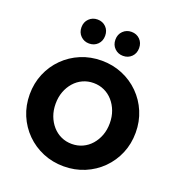

<svg xmlns="http://www.w3.org/2000/svg" viewBox="-165 -1086 1145 1233"><g transform="rotate(20 407.0 -469.5)"><path d="M407 11Q331 11 265.1 -16.5Q199.2 -44 149.6 -93.5Q100 -143 72.5 -208.5Q45 -274 45 -350Q45 -426 72.5 -491.5Q100 -557 149.6 -606.5Q199.2 -656 265.1 -683.5Q331 -711 407 -711Q483 -711 548.9 -683.5Q614.8 -656 664.4 -606.5Q714 -557 741.5 -491.5Q769 -426 769 -350Q769 -274 741.5 -208.5Q714 -143 664.4 -93.5Q614.8 -44 548.9 -16.5Q483 11 407 11ZM407 -142Q446.5 -142 480.2 -157.5Q514 -173 539 -201.5Q564 -230 578 -267.5Q592 -305 592 -350Q592 -395 578 -432.5Q564 -470 539 -498.5Q514 -527 480.2 -542.5Q446.5 -558 407 -558Q367.5 -558 333.8 -542.5Q300 -527 275 -498.5Q250 -470 236 -432.5Q222 -395 222 -350Q222 -305 236 -267.5Q250 -230 275 -201.5Q300 -173 333.8 -157.5Q367.5 -142 407 -142ZM291 -786Q257 -786 233.5 -809Q210 -832 210 -868Q210 -904 233.5 -927Q257 -950 291 -950Q326 -950 349 -927Q372 -904 372 -868Q372 -832 349 -809Q326 -786 291 -786ZM523 -786Q489 -786 465.5 -809Q442 -832 442 -868Q442 -904 465.5 -927Q489 -950 523 -950Q558 -950 581 -927Q604 -904 604 -868Q604 -832 581 -809Q558 -786 523 -786Z"/></g></svg>

Font: Red Hat Text VF
Style: Regular
Weight: 300
Designer: Pentagram, MCKL
Foundry: Pentagram, MCKL
Version: Version 1.023